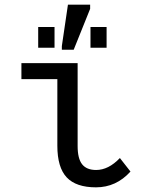

<svg xmlns="http://www.w3.org/2000/svg" viewBox="-20 -802 640 832"><path d="M316.4 -168.9Q316.4 -114.7 335.9 -90.1Q355.5 -65.4 396.5 -65.4Q450.2 -65.4 499.5 -117.2L545.4 -58.6Q483.4 9.8 396 9.8Q309.6 9.8 269 -33.4Q228.5 -76.7 228.5 -170.4V-459H72.8V-528.3H316.4ZM248 -586.4V-602.5L274.4 -781.7H370.6V-763.7L299.3 -586.4ZM372.1 -595.2V-685.1H441.9V-595.2ZM145.5 -595.2V-685.1H216.3V-595.2Z"/></svg>

Font: Courier New
Style: Regular
Weight: 400
Designer: Steve Matteson
Foundry: Ascender Corporation
Version: Version 2.00.3